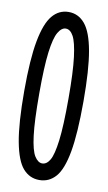

<svg xmlns="http://www.w3.org/2000/svg" viewBox="-77 -667 403 718"><g transform="rotate(10 125.0 -308.0)"><path d="M125 11Q88 11 63 -17.5Q38 -46 25 -115.5Q12 -185 12 -308Q12 -428 25 -497.5Q38 -567 63 -597Q88 -627 125 -627Q162 -627 187 -597Q212 -567 224.5 -497.5Q237 -428 237 -308Q237 -185 224.5 -115.5Q212 -46 187 -17.5Q162 11 125 11ZM125 -52Q142 -52 154 -72.5Q166 -93 173 -148Q180 -203 180 -308Q180 -409 173 -464.5Q166 -520 154 -542Q142 -564 125 -564Q109 -564 96 -542Q83 -520 76 -464.5Q69 -409 69 -308Q69 -203 76 -148Q83 -93 96 -72.5Q109 -52 125 -52Z"/></g></svg>

Font: Inconsolata UltraCondensed Medium
Style: Regular
Weight: 500
Width: 1
Monospace: yes
Designer: Raph Levien, Cyreal, Brenton Simpson
Foundry: Raph Levien, Cyreal, Google
Version: Version 3.001; ttfautohint (v1.8.2.53-6de2)